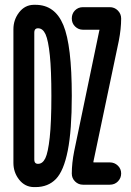

<svg xmlns="http://www.w3.org/2000/svg" viewBox="-20 -760 540 790"><path d="M321.3 -637.7Q302.7 -637.7 289.1 -650.9Q275.4 -664.1 275.4 -684.1Q275.4 -704.1 288.6 -717.3Q301.8 -730.5 321.3 -730.5H431.6Q451.2 -730.5 464.8 -716.8Q478.5 -703.1 478.5 -683.6Q478.5 -641.6 468.8 -591.8L364.3 -94.7V-93.8Q364.3 -91.8 365.2 -91.8H431.6Q451.2 -91.8 464.8 -78.6Q478.5 -65.4 478.5 -46.4Q478.5 -27.3 465.3 -13.7Q452.1 0 431.6 0H321.3Q302.7 0 289.1 -13.2Q275.4 -26.4 275.4 -45.9Q275.4 -87.9 285.2 -137.7L388.7 -634.8Q388.7 -635.7 389.6 -635.7Q389.6 -637.7 388.7 -637.7ZM121.1 -626V-103.5Q121.1 -89.8 129.9 -86.9Q131.8 -85.9 136.7 -85.9Q155.3 -85.9 166.5 -108.9Q177.7 -131.8 184.6 -194.3Q191.4 -256.8 191.4 -365.2Q191.4 -470.7 185.1 -532.2Q178.7 -593.8 167.5 -618.7Q156.2 -643.6 136.7 -643.6Q131.8 -643.6 129.9 -642.6Q121.1 -639.6 121.1 -626ZM118.2 9.8Q82 8.8 58.6 -21Q35.2 -50.8 35.2 -89.8V-639.6Q35.2 -678.7 58.6 -709Q82 -739.3 118.2 -740.2H126Q206.1 -740.2 240.7 -656.7Q275.4 -573.2 275.4 -365.2Q275.4 -223.6 258.8 -140.1Q242.2 -56.6 210 -23.4Q177.7 9.8 126 9.8Z"/></svg>

Font: Rounded-X Mgen+ 1m medium
Style: Regular
Weight: 500
Designer: [Source Han Sans]
Ryoko NISHIZUKA  (kana & ideographs); Paul D. Hunt (Latin, Greek & Cyrillic); Wenlong ZHANG  (bopomofo
Version: Version 1.059.20150602